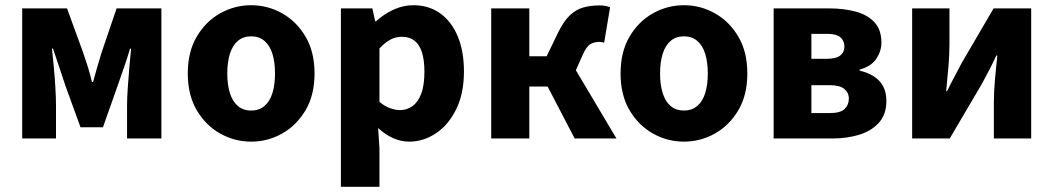

<svg xmlns="http://www.w3.org/2000/svg" viewBox="-20 -528 4016 732"><path d="M64.6 0V-496H235.5L297 -327.4Q306.8 -298.7 315.3 -271.8Q323.7 -244.9 330.7 -215H334.7Q342.7 -244.9 350.5 -271.8Q358.3 -298.7 367.2 -327.4L424.5 -496H595.3V0H464.4V-127.2Q464.4 -154.4 467.2 -194.2Q470.1 -234 473.4 -274.2Q476.8 -314.4 479.8 -342.5H475.8Q465.8 -308.5 452.4 -270Q439 -231.4 428 -199.8L372.5 -42.9H286.9L229.9 -199.8Q219.9 -231.4 206.5 -270.2Q193.1 -309 182.1 -342.5H178.1Q181.1 -314.4 185 -274.2Q188.8 -234 191.1 -194.2Q193.5 -154.4 193.5 -127.2V0Z M937.5 12Q874.8 12 819.7 -18.7Q764.6 -49.5 730.2 -107.5Q695.9 -165.6 695.9 -247.9Q695.9 -330.4 730.2 -388.5Q764.6 -446.7 819.7 -477.4Q874.8 -508.1 937.5 -508.1Q1000.3 -508.1 1055.3 -477.4Q1110.3 -446.7 1144.8 -388.5Q1179.2 -330.4 1179.2 -247.9Q1179.2 -165.6 1144.8 -107.5Q1110.3 -49.5 1055.3 -18.7Q1000.3 12 937.5 12ZM937.5 -106.6Q967.9 -106.6 988.3 -123.9Q1008.7 -141.2 1018.6 -173.1Q1028.5 -205 1028.5 -247.9Q1028.5 -290.8 1018.6 -322.8Q1008.7 -354.7 988.3 -372.1Q967.9 -389.5 937.5 -389.5Q907.1 -389.5 886.8 -372.1Q866.5 -354.7 856.5 -322.8Q846.5 -290.8 846.5 -247.9Q846.5 -205 856.5 -173.1Q866.5 -141.2 886.8 -123.9Q907.1 -106.6 937.5 -106.6Z M1279.7 184.1V-496.1H1399.6L1410.2 -447.3H1413.9Q1443.3 -473.8 1480 -491Q1516.7 -508.1 1555.1 -508.1Q1615.2 -508.1 1658.5 -476.9Q1701.8 -445.7 1725.3 -389Q1748.8 -332.4 1748.8 -255.9Q1748.8 -170.8 1718.9 -110.8Q1689 -50.8 1641.4 -19.4Q1593.8 12 1540.1 12Q1508.6 12 1478.5 -1.5Q1448.4 -15.1 1421.7 -39.8L1426.7 38.7V184.1ZM1505.8 -108.3Q1531.5 -108.3 1552.5 -123.4Q1573.6 -138.4 1585.9 -170.7Q1598.1 -202.9 1598.1 -254.2Q1598.1 -298.8 1588.7 -328.4Q1579.3 -358 1560.3 -372.9Q1541.3 -387.8 1511.9 -387.8Q1489.8 -387.8 1469.4 -377.5Q1449 -367.1 1426.7 -343.4V-139.7Q1446.8 -122.6 1467.3 -115.5Q1487.7 -108.3 1505.8 -108.3Z M1852.7 0V-496.1H1998V-313.4H2064.1L2107.9 -404.1Q2128.5 -446.5 2151.6 -468.7Q2174.7 -491 2202.8 -499.2Q2230.8 -507.4 2266.3 -507.4Q2289 -507.4 2306 -500.1L2283.2 -364.7Q2279.2 -366.7 2274.2 -367.5Q2269.3 -368.3 2264.3 -368.3Q2246.1 -368.3 2231.1 -359.8Q2216 -351.4 2201.5 -318.7L2175.5 -260.2L2330.2 0H2170.9L2067.8 -198.1H1998V0Z M2587.5 12Q2524.8 12 2469.7 -18.7Q2414.6 -49.5 2380.2 -107.5Q2345.9 -165.6 2345.9 -247.9Q2345.9 -330.4 2380.2 -388.5Q2414.6 -446.7 2469.7 -477.4Q2524.8 -508.1 2587.5 -508.1Q2650.3 -508.1 2705.3 -477.4Q2760.3 -446.7 2794.8 -388.5Q2829.2 -330.4 2829.2 -247.9Q2829.2 -165.6 2794.8 -107.5Q2760.3 -49.5 2705.3 -18.7Q2650.3 12 2587.5 12ZM2587.5 -106.6Q2617.9 -106.6 2638.3 -123.9Q2658.7 -141.2 2668.6 -173.1Q2678.5 -205 2678.5 -247.9Q2678.5 -290.8 2668.6 -322.8Q2658.7 -354.7 2638.3 -372.1Q2617.9 -389.5 2587.5 -389.5Q2557.1 -389.5 2536.8 -372.1Q2516.5 -354.7 2506.5 -322.8Q2496.5 -290.8 2496.5 -247.9Q2496.5 -205 2506.5 -173.1Q2516.5 -141.2 2536.8 -123.9Q2557.1 -106.6 2587.5 -106.6Z M2929.6 0V-496H3140.4Q3196.5 -496 3241.5 -484Q3286.5 -472 3313.5 -443.5Q3340.4 -414.9 3340.4 -365.1Q3340.4 -333.6 3321.1 -304.2Q3301.7 -274.8 3257.3 -262.7V-258.7Q3288 -251.6 3311 -237.1Q3334 -222.6 3346.7 -199.6Q3359.3 -176.6 3359.3 -143.1Q3359.3 -92 3331.1 -60.5Q3303 -29 3256.3 -14.5Q3209.6 0 3152.6 0ZM3073.4 -303.8H3131.6Q3167.4 -303.8 3183.4 -316.3Q3199.3 -328.7 3199.3 -349.8Q3199.3 -372.6 3184.1 -385.8Q3168.8 -399 3132.4 -399H3073.4ZM3073.4 -97H3144.6Q3184 -97 3200.1 -112.7Q3216.2 -128.3 3216.2 -152.5Q3216.2 -174.8 3198.9 -189Q3181.6 -203.3 3142.8 -203.3H3073.4Z M3457.6 0V-496H3599.8V-358.4Q3599.8 -320.1 3596 -274.7Q3592.2 -229.3 3587.2 -180.3H3590.6Q3602.9 -206 3619.3 -236.3Q3635.6 -266.7 3646.9 -288.7L3768.1 -496H3911.4V0H3769.1V-138.1Q3769.1 -175.5 3773 -220.9Q3776.9 -266.2 3782.4 -316.2H3778.4Q3766.5 -290.2 3750.7 -259.5Q3734.9 -228.8 3722.6 -206.9L3600.8 0Z"/></svg>

Font: Source Sans 3 VF
Style: Regular
Weight: 200
Designer: Paul D. Hunt
Foundry: Adobe
Version: Version 3.046;hotconv 1.0.118;makeotfexe 2.5.65603